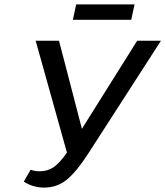

<svg xmlns="http://www.w3.org/2000/svg" viewBox="-20 -843 751 872"><path d="M711 -658 381 -146Q329 -65 284.5 -28Q240 9 180 9Q131 9 88 -18L119 -72Q139 -65 160 -65Q195 -65 222.5 -83Q250 -101 284 -150L142 -658H248L352 -258L603 -658ZM326 -823H591L576 -753H311Z"/></svg>

Font: Ysabeau Semibold
Style: Italic
Weight: 600
Italic angle: -12°
Designer: Christian Thalmann (Catharsis Fonts)
Version: Version 0.003